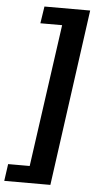

<svg xmlns="http://www.w3.org/2000/svg" viewBox="-103 -760 507 958"><g transform="rotate(5 150.0 -281.0)"><path d="M-44 161H187L309 -723H80L67 -638H176L76 76H-32Z"/></g></svg>

Font: United Sans
Style: Bold Italic
Weight: 700
Italic angle: -8°
Designer: Pablo Impallari, Rodrigo Fuenzalida (Modified by Dan O. Williams)
Version: Version 1.000;PS 001.000;hotconv 1.0.88;makeotf.lib2.5.64775